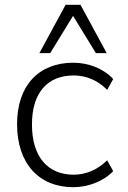

<svg xmlns="http://www.w3.org/2000/svg" viewBox="-20 -771 531 799"><path d="M285 8C346 8 411 -16 451 -59L426 -104C384 -62 333 -44 287 -44C178 -44 113 -119 113 -253C113 -386 178 -457 287 -457C335 -457 385 -439 426 -397L451 -442C412 -485 349 -510 285 -510C143 -510 51 -417 51 -254C51 -92 141 8 285 8ZM144 -550H189L284 -705L379 -550H424L315 -751H253Z"/></svg>

Font: Poppy and Pepper Light
Style: Regular
Weight: 300
Designer: Thy Ha
Foundry: Thy Ha
Version: Version 0.001;Glyphs 3.2 (3227)